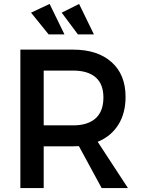

<svg xmlns="http://www.w3.org/2000/svg" viewBox="-20 -951 724 971"><path d="M306 -777H226L137 -887L231 -931ZM455 -777H374L292 -887L380 -931ZM627 0H494L379 -212Q370 -211 350 -211H201V0H83V-700H350Q473 -700 544 -637Q615 -574 615 -461Q615 -378 578 -319.5Q541 -261 474 -234ZM201 -317H350Q424 -317 463.5 -352.5Q503 -388 503 -458Q503 -526 463.5 -560Q424 -594 350 -594H201Z"/></svg>

Font: Steamflix Grotesk
Style: Regular
Weight: 400
Designer: Julieta Ulanovsky
Foundry: Julieta Ulanovsky
Version: Version 4.000;PS 004.000;hotconv 1.0.88;makeotf.lib2.5.64775